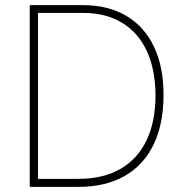

<svg xmlns="http://www.w3.org/2000/svg" viewBox="-20 -727 715 747"><path d="M95.7 0V-707H302.7Q400.9 -707 471.4 -665.3Q542 -623.5 579.3 -544.7Q616.7 -465.8 616.2 -356.4Q616.2 -244.1 577.4 -164.1Q538.6 -84 464.4 -42Q390.1 0 286.1 0ZM286.1 -31.2Q381.3 -31.2 448.5 -69.8Q515.6 -108.4 550.3 -181.4Q585 -254.4 585 -356.4Q584.5 -456.5 551.3 -528.3Q518.1 -600.1 454.8 -638.4Q391.6 -676.8 302.7 -676.8H127.9V-31.2Z"/></svg>

Font: Pretendard GOV Thin
Style: Regular
Weight: 100
Designer: Base glyphs from Inter by Rasmus Andersson; Hangeul glyphs from Noto Sans CJK(Source Han Sans) by Jang Soo-young and Kan
Foundry: Kil Hyung-jin
Version: Version 1.309